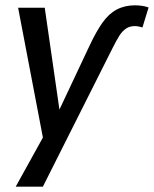

<svg xmlns="http://www.w3.org/2000/svg" viewBox="-20 -521 578 721"><path d="M317 -351Q341 -402 364.5 -435.5Q388 -469 418 -485Q448 -501 487 -501Q501 -501 514 -499Q527 -497 538 -493L515 -418Q508 -420 501 -421.5Q494 -423 485 -423Q467 -423 453 -413.5Q439 -404 428 -386.5Q417 -369 404 -343L141 180H39L153 -26L145 16L48 -492H148L206 -90H194Z"/></svg>

Font: Nunito Sans 10pt Condensed SemiBold
Style: Italic
Weight: 600
Width: 3
Italic angle: -9°
Designer: Vernon Adams
Foundry: Vernon Adams
Version: Version 3.101;gftools[0.9.27]